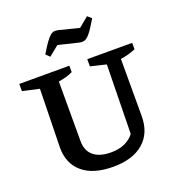

<svg xmlns="http://www.w3.org/2000/svg" viewBox="-158 -1021 1059 1157"><g transform="rotate(-20 371.0 -442.5)"><path d="M371 11Q244 11 175.5 -46.5Q107 -104 107 -207L115 -582L8 -606V-652H329V-611Q311 -602 289 -595.5Q267 -589 237 -584V-201Q237 -140 276 -107.5Q315 -75 388 -75Q486 -75 536 -139L544 -582L444 -606V-652H732V-611Q688 -592 635 -584V-218Q635 -109 565.5 -49Q496 11 371 11ZM240 -742 216 -765Q242 -809 260 -833.5Q278 -858 291 -868Q304 -878 315.5 -878.5Q327 -879 341 -876L468 -844L531 -896L556 -874Q524 -819 503.5 -793.5Q483 -768 467.5 -763Q452 -758 431 -763L304 -794Z"/></g></svg>

Font: Piazzolla SC SemiBold
Style: Regular
Weight: 600
Designer: Juan Pablo del Peral
Foundry: Huerta Tipografica
Version: Version 1.330